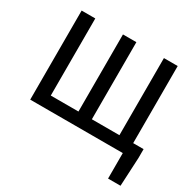

<svg xmlns="http://www.w3.org/2000/svg" viewBox="-197 -951 1396 1376"><g transform="rotate(30 500.5 -263.0)"><path d="M97 0V-737H210V-99H439V-737H550V-99H778V-737H892V-99H978V-27L966 211H863V0Z"/></g></svg>

Font: Source Han Sans SC Medium
Style: Regular
Weight: 500
Designer: Ryoko NISHIZUKA 西塚涼子 (kana, bopomofo & ideographs); Paul D. Hunt (Latin, Greek & Cyrillic); Sandoll Communications 산돌커뮤니
Foundry: Adobe
Version: Version 2.004;hotconv 1.0.118;makeotfexe 2.5.65603